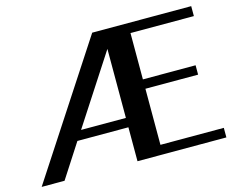

<svg xmlns="http://www.w3.org/2000/svg" viewBox="-98 -845 1215 989"><g transform="rotate(-15 510.0 -350.0)"><path d="M656 -647V-400H937V-350H656V-51H994V0H520V-181H248L131 0H9L466 -700H994V-647ZM520 -231V-599L281 -231Z"/></g></svg>

Font: Fahkwang SemiBold
Style: Regular
Weight: 600
Designer: Suppakit Chalermlarp | Katatrad Co.,Ltd.
Foundry: Cadson Demak Co.,Ltd.
Version: Version 1.000; ttfautohint (v1.6)